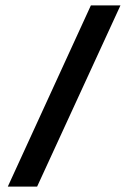

<svg xmlns="http://www.w3.org/2000/svg" viewBox="-20 -694 478 714"><path d="M9 0H118L428 -674H318Z"/></svg>

Font: Anybody SemiExpanded Medium
Style: Regular
Weight: 500
Width: 6
Version: Version 1.113;gftools[0.9.25]